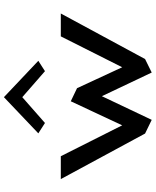

<svg xmlns="http://www.w3.org/2000/svg" viewBox="73 -876 796 982"><g transform="rotate(-90 471.0 -385.0)"><path d="M280 -587 333 -553 465 -669 598 -553 651 -587 465 -763ZM444 -421 321 -158 163 -472H46L279 -41L349 -7L470 -262L591 -7L660 -41L893 -472H776L618 -158L511 -389Z"/></g></svg>

Font: Bluebird
Style: Li
Weight: 300
Designer: Jasper
Foundry: Cannot Into Space Fonts
Version: Version 0.98